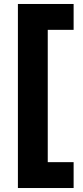

<svg xmlns="http://www.w3.org/2000/svg" viewBox="-20 -765 415 965"><path d="M70 180V-745H350V-615H220V50H350V180Z"/></svg>

Font: Plus Jakarta Display
Style: Bold
Weight: 700
Designer: Gumpita Rahayu
Foundry: Tokotype Studio
Version: Version 1.000;hotconv 1.0.109;makeotfexe 2.5.65596